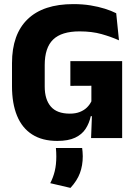

<svg xmlns="http://www.w3.org/2000/svg" viewBox="-20 -673 668 936"><path d="M259 14Q186 14 136.8 -17.5Q87.5 -49 63 -108.8Q38.5 -168.5 38.5 -252.5V-365Q38.5 -506 114.8 -579.5Q191 -653 337.5 -653Q382.5 -653 421 -646.8Q459.5 -640.5 491.2 -630.5Q523 -620.5 546.5 -608.5L560 -476.5Q522 -493.5 475.2 -506.8Q428.5 -520 368 -520Q280 -520 239 -480.2Q198 -440.5 198 -356V-251Q198 -188 227.8 -153.5Q257.5 -119 320.5 -119Q348.5 -119 369.2 -127.2Q390 -135.5 403.8 -149Q417.5 -162.5 425.5 -179V-301L446 -255L323 -254.5V-375H575.5V-106.5H422.5Q415 -72 397.2 -44.8Q379.5 -17.5 346.2 -1.8Q313 14 259 14ZM429 -131.5H575.5V0H424ZM380.5 48.5Q381.5 56.5 382.5 67.2Q383.5 78 383.5 88.5Q383.5 134 369.5 171.2Q355.5 208.5 323.5 243L225 220Q239.5 192 247 160.8Q254.5 129.5 254.5 90Q254.5 79.5 254 69.5Q253.5 59.5 252.5 48.5Z"/></svg>

Font: Anek Latin Medium
Style: Bold
Weight: 700
Version: Version 1.003